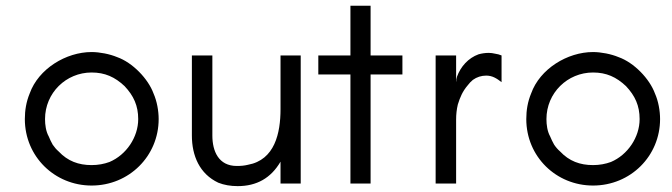

<svg xmlns="http://www.w3.org/2000/svg" viewBox="-20 -631 2309 660"><path d="M525.4 -221.7C525.4 -250 519.5 -283.2 507.8 -309.6C489.3 -360.4 435.5 -416 382.8 -434.6C357.4 -445.3 322.3 -452.1 294.9 -452.1C207 -452.1 112.3 -394.5 82 -309.6C70.3 -281.2 65.4 -252 65.4 -221.7C65.4 -92.8 168 6.8 294.9 6.8C423.8 6.8 525.4 -94.7 525.4 -221.7ZM455.1 -221.7C455.1 -159.2 414.1 -98.6 356.4 -74.2C337.9 -67.4 317.4 -63.5 294.9 -63.5C250 -63.5 212.9 -77.1 181.6 -110.4C173.8 -117.2 167 -125 161.1 -133.8C156.2 -142.6 151.4 -152.3 147.5 -162.1C137.7 -179.7 134.8 -202.1 134.8 -221.7C134.8 -311.5 207 -381.8 294.9 -381.8C340.8 -381.8 375 -366.2 408.2 -335C439.5 -301.8 455.1 -267.6 455.1 -221.7Z M944.3 -75.2V0H1013.7V-440.4H944.3V-255.9C944.3 -173.8 924.8 -81.1 832 -64.5C820.3 -61.5 807.6 -60.5 793.9 -60.5C731.4 -60.5 710 -111.3 710 -165V-440.4H639.6V-165C639.6 -95.7 666 -33.2 730.5 -2.9C750 4.9 772.5 8.8 796.9 8.8C862.3 8.8 911.1 -18.6 944.3 -75.2Z M1074.2 -375H1184.6V0H1253.9V-375H1363.3V-440.4H1253.9V-611.3H1184.6V-440.4H1074.2Z M1704.1 -348.6V-440.4C1697.3 -443.4 1689.5 -445.3 1682.6 -446.3C1674.8 -448.2 1667 -449.2 1660.2 -449.2C1647.5 -449.2 1635.7 -447.3 1625 -444.3C1589.8 -431.6 1563.5 -402.3 1550.8 -367.2C1549.8 -364.3 1549.8 -361.3 1548.8 -358.4C1548.8 -355.5 1548.8 -351.6 1547.9 -348.6V-440.4H1477.5V0H1547.9V-219.7C1547.9 -238.3 1549.8 -254.9 1553.7 -271.5C1561.5 -296.9 1570.3 -317.4 1587.9 -337.9C1592.8 -344.7 1598.6 -350.6 1605.5 -356.4C1619.1 -366.2 1634.8 -371.1 1651.4 -371.1C1672.9 -371.1 1687.5 -361.3 1704.1 -348.6Z M2249 -221.7C2249 -250 2243.2 -283.2 2231.4 -309.6C2212.9 -360.4 2159.2 -416 2106.4 -434.6C2081.1 -445.3 2045.9 -452.1 2018.6 -452.1C1930.7 -452.1 1835.9 -394.5 1805.7 -309.6C1793.9 -281.2 1789.1 -252 1789.1 -221.7C1789.1 -92.8 1891.6 6.8 2018.6 6.8C2147.5 6.8 2249 -94.7 2249 -221.7ZM2178.7 -221.7C2178.7 -159.2 2137.7 -98.6 2080.1 -74.2C2061.5 -67.4 2041 -63.5 2018.6 -63.5C1973.6 -63.5 1936.5 -77.1 1905.3 -110.4C1897.5 -117.2 1890.6 -125 1884.8 -133.8C1879.9 -142.6 1875 -152.3 1871.1 -162.1C1861.3 -179.7 1858.4 -202.1 1858.4 -221.7C1858.4 -311.5 1930.7 -381.8 2018.6 -381.8C2064.5 -381.8 2098.6 -366.2 2131.8 -335C2163.1 -301.8 2178.7 -267.6 2178.7 -221.7Z"/></svg>

Font: My Font
Style: Regular
Weight: 400
Designer: Alfredo Marco Pradil
Version: Version 0.001